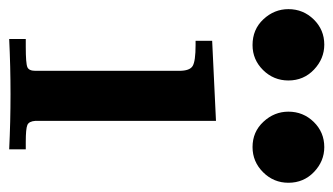

<svg xmlns="http://www.w3.org/2000/svg" viewBox="-192 -552 726 418"><g transform="rotate(90 171.0 -343.0)"><path d="M-18.1 -607.9Q-18.1 -640.1 4.4 -663.1Q26.9 -686 59.1 -686Q89.8 -686 113.5 -663.6Q137.2 -641.1 137.2 -607.9Q137.2 -575.7 114.5 -552.7Q91.8 -529.8 60.1 -529.8Q25.9 -529.8 3.9 -553.5Q-18.1 -577.1 -18.1 -607.9ZM46.9 0V-36.1H64Q100.1 -36.1 108.2 -39.6Q116.2 -43 116.2 -57.1V-370.1Q116.2 -393.1 105.7 -399.4Q95.2 -405.8 60.1 -405.8H50.8V-441.9L225.1 -450.2V-57.1Q226.1 -43 234.1 -39.6Q242.2 -36.1 271 -36.1H287.1V0Q227.1 -2.9 167 -2.9Q106.9 -2.9 46.9 0ZM205.1 -607.9Q205.1 -640.1 227.5 -663.1Q250 -686 282.2 -686Q313 -686 336.4 -663.6Q359.9 -641.1 359.9 -607.9Q359.9 -575.7 336.9 -552.7Q314 -529.8 282.2 -529.8Q249 -529.8 227.1 -553.5Q205.1 -577.1 205.1 -607.9Z"/></g></svg>

Font: CMU Serif
Style: Bold
Weight: 700
Version: Version 0.7.0